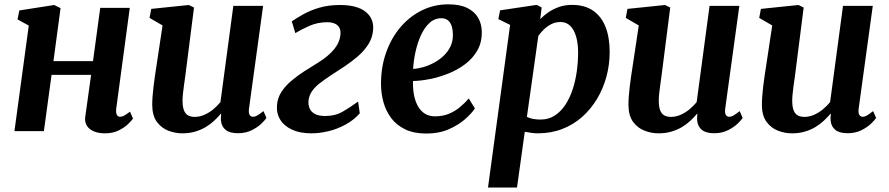

<svg xmlns="http://www.w3.org/2000/svg" viewBox="-20 -590 3999 864"><path d="M503 -101Q501 -82 506 -73.2Q511 -64.5 520 -64.5Q528.5 -64.5 537.8 -69.2Q547 -74 565 -87.5L578.5 -56.5Q574 -49 557.5 -32.8Q541 -16.5 514.5 -3.2Q488 10 453 10Q423.5 10 402.5 1.2Q381.5 -7.5 371 -24.2Q360.5 -41 363.5 -63.5L390 -253H212L177.5 0H45L109.5 -475L59 -502.5L67 -543L224 -567.5L252.5 -553.5L220.5 -315H398.5L431 -554.5H564Z M800.5 10Q768.5 10 737.8 -1.8Q707 -13.5 686.2 -41.2Q665.5 -69 665 -117.5Q665 -135 666.5 -155.8Q668 -176.5 670.8 -199.8Q673.5 -223 677 -246.8Q680.5 -270.5 684 -293L711.5 -475.5L653 -509.5L660.5 -550L829.5 -567.5L853 -556L819 -289Q816.5 -267.5 813.5 -246.2Q810.5 -225 807.8 -205Q805 -185 803.2 -167.8Q801.5 -150.5 801.5 -137.5Q801.5 -109.5 807.8 -93.5Q814 -77.5 826.2 -70.8Q838.5 -64 856.5 -64Q878.5 -64 900 -73.5Q921.5 -83 939.8 -98.2Q958 -113.5 972 -130.5L1030 -563.5H1164L1100.5 -101.5Q1098 -82 1103.2 -73.2Q1108.5 -64.5 1118.5 -64.5Q1127.5 -64.5 1137.2 -70Q1147 -75.5 1165.5 -90L1179 -59.5Q1174.5 -51.5 1157.5 -34.8Q1140.5 -18 1113.2 -4.2Q1086 9.5 1051 9.5Q1014 9.5 995.5 -5.5Q977 -20.5 974.5 -46.5Q974 -49 974 -52.5Q974 -56 974 -60.2Q974 -64.5 974.5 -69Q975 -73.5 975.5 -77.5L974 -78.5Q960.5 -62.5 943.8 -46.8Q927 -31 905.8 -18.2Q884.5 -5.5 858.2 2.2Q832 10 800.5 10Z M1381.5 10Q1330 10 1294.2 -6.5Q1258.5 -23 1241 -51.5Q1223.5 -80 1226.5 -117Q1229 -149.5 1246.5 -176.5Q1264 -203.5 1291 -226.2Q1318 -249 1349.2 -269.2Q1380.5 -289.5 1410.5 -307.5Q1458 -337 1483.5 -368.2Q1509 -399.5 1512 -435Q1513.5 -454.5 1506.5 -466.5Q1499.5 -478.5 1485.5 -484.2Q1471.5 -490 1451.5 -490Q1409 -490 1371 -473Q1333 -456 1309 -441L1293 -494Q1316.5 -510 1347.2 -527Q1378 -544 1418.5 -555.8Q1459 -567.5 1510 -567.5Q1587 -567.5 1625.2 -537Q1663.5 -506.5 1659 -455Q1656 -419.5 1637.5 -390.5Q1619 -361.5 1590.8 -337Q1562.5 -312.5 1531 -291.5Q1499.5 -270.5 1470.5 -252Q1441.5 -233 1419 -215.5Q1396.5 -198 1383.5 -178.8Q1370.5 -159.5 1368 -135Q1367 -118 1373.2 -102.5Q1379.5 -87 1396.5 -77.5Q1413.5 -68 1443.5 -68Q1488 -68 1521.2 -87Q1554.5 -106 1591.5 -133L1599 -80Q1572 -49.5 1535.2 -29.5Q1498.5 -9.5 1458.8 0.2Q1419 10 1381.5 10Z M2117 -102Q2103.5 -81 2073.8 -54.5Q2044 -28 2000 -8.5Q1956 11 1898.5 11Q1842.5 11 1803.2 -8Q1764 -27 1740 -59.2Q1716 -91.5 1705.2 -131.5Q1694.5 -171.5 1694.5 -212.5Q1694.5 -288.5 1717.5 -353.5Q1740.5 -418.5 1781.5 -467Q1822.5 -515.5 1877.8 -543Q1933 -570.5 1997.5 -570.5Q2049.5 -570.5 2082.5 -554.2Q2115.5 -538 2131.5 -510.2Q2147.5 -482.5 2148 -448Q2149 -400 2128.5 -363.8Q2108 -327.5 2073.5 -301.5Q2039 -275.5 1997.5 -259Q1956 -242.5 1914.2 -234.2Q1872.5 -226 1838.5 -225.5Q1837.5 -190.5 1843.2 -161.5Q1849 -132.5 1861.2 -111.2Q1873.5 -90 1892.5 -78.2Q1911.5 -66.5 1937.5 -66.5Q1972.5 -66.5 2000.5 -78.2Q2028.5 -90 2050.5 -108.5Q2072.5 -127 2089.5 -147ZM1967 -508Q1935 -508 1912 -486.2Q1889 -464.5 1873.5 -429.8Q1858 -395 1849.5 -355.5Q1841 -316 1839 -280Q1860 -281 1884.8 -288Q1909.5 -295 1933.5 -308Q1957.5 -321 1977 -339.5Q1996.5 -358 2007.8 -382.5Q2019 -407 2018 -436.5Q2017 -472 2004 -490Q1991 -508 1967 -508Z M2176 254 2275.5 -478 2222.5 -504 2230.5 -543.5 2395 -568 2417.5 -556.5 2411 -504Q2427 -520.5 2448.2 -535Q2469.5 -549.5 2496 -558.8Q2522.5 -568 2554.5 -568Q2611 -568 2648.5 -542.2Q2686 -516.5 2704.8 -469.2Q2723.5 -422 2723.5 -356Q2723.5 -299 2709 -245.2Q2694.5 -191.5 2666.8 -145.2Q2639 -99 2599.8 -64Q2560.5 -29 2510 -9.5Q2459.5 10 2400 10Q2386 10 2371 7.8Q2356 5.5 2341.5 3L2306.5 254ZM2351 -64Q2364 -57.5 2379.2 -54.8Q2394.5 -52 2412.5 -52Q2448.5 -52 2476 -69.8Q2503.5 -87.5 2523.5 -117.5Q2543.5 -147.5 2556.5 -186.5Q2569.5 -225.5 2575.5 -268.8Q2581.5 -312 2581.5 -354.5Q2581.5 -393.5 2572.8 -424.5Q2564 -455.5 2546.5 -473.2Q2529 -491 2502.5 -491Q2480.5 -491 2461.8 -481.8Q2443 -472.5 2428.2 -458.2Q2413.5 -444 2402.5 -428.5Z M2943.5 10Q2911.5 10 2880.8 -1.8Q2850 -13.5 2829.2 -41.2Q2808.5 -69 2808 -117.5Q2808 -135 2809.5 -155.8Q2811 -176.5 2813.8 -199.8Q2816.5 -223 2820 -246.8Q2823.5 -270.5 2827 -293L2854.5 -475.5L2796 -509.5L2803.5 -550L2972.5 -567.5L2996 -556L2962 -289Q2959.5 -267.5 2956.5 -246.2Q2953.5 -225 2950.8 -205Q2948 -185 2946.2 -167.8Q2944.5 -150.5 2944.5 -137.5Q2944.5 -109.5 2950.8 -93.5Q2957 -77.5 2969.2 -70.8Q2981.5 -64 2999.5 -64Q3021.5 -64 3043 -73.5Q3064.5 -83 3082.8 -98.2Q3101 -113.5 3115 -130.5L3173 -563.5H3307L3243.5 -101.5Q3241 -82 3246.2 -73.2Q3251.5 -64.5 3261.5 -64.5Q3270.5 -64.5 3280.2 -70Q3290 -75.5 3308.5 -90L3322 -59.5Q3317.5 -51.5 3300.5 -34.8Q3283.5 -18 3256.2 -4.2Q3229 9.5 3194 9.5Q3157 9.5 3138.5 -5.5Q3120 -20.5 3117.5 -46.5Q3117 -49 3117 -52.5Q3117 -56 3117 -60.2Q3117 -64.5 3117.5 -69Q3118 -73.5 3118.5 -77.5L3117 -78.5Q3103.5 -62.5 3086.8 -46.8Q3070 -31 3048.8 -18.2Q3027.5 -5.5 3001.2 2.2Q2975 10 2943.5 10Z M3544 10Q3512 10 3481.2 -1.8Q3450.5 -13.5 3429.8 -41.2Q3409 -69 3408.5 -117.5Q3408.5 -135 3410 -155.8Q3411.5 -176.5 3414.2 -199.8Q3417 -223 3420.5 -246.8Q3424 -270.5 3427.5 -293L3455 -475.5L3396.5 -509.5L3404 -550L3573 -567.5L3596.5 -556L3562.5 -289Q3560 -267.5 3557 -246.2Q3554 -225 3551.2 -205Q3548.5 -185 3546.8 -167.8Q3545 -150.5 3545 -137.5Q3545 -109.5 3551.2 -93.5Q3557.5 -77.5 3569.8 -70.8Q3582 -64 3600 -64Q3622 -64 3643.5 -73.5Q3665 -83 3683.2 -98.2Q3701.5 -113.5 3715.5 -130.5L3773.5 -563.5H3907.5L3844 -101.5Q3841.5 -82 3846.8 -73.2Q3852 -64.5 3862 -64.5Q3871 -64.5 3880.8 -70Q3890.5 -75.5 3909 -90L3922.5 -59.5Q3918 -51.5 3901 -34.8Q3884 -18 3856.8 -4.2Q3829.5 9.5 3794.5 9.5Q3757.5 9.5 3739 -5.5Q3720.5 -20.5 3718 -46.5Q3717.5 -49 3717.5 -52.5Q3717.5 -56 3717.5 -60.2Q3717.5 -64.5 3718 -69Q3718.5 -73.5 3719 -77.5L3717.5 -78.5Q3704 -62.5 3687.2 -46.8Q3670.5 -31 3649.2 -18.2Q3628 -5.5 3601.8 2.2Q3575.5 10 3544 10Z"/></svg>

Font: Merriweather
Style: Bold Italic
Weight: 700
Italic angle: -7.8°
Version: Version 2.101